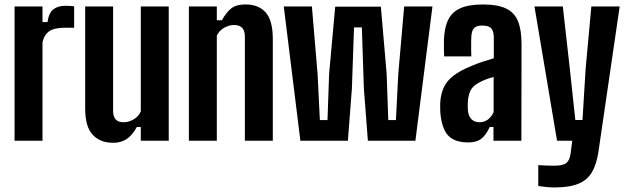

<svg xmlns="http://www.w3.org/2000/svg" viewBox="-20 -629 2803 858"><path d="M45.1 0V-600H169.9V-530.4H192.3Q198 -571.4 218.5 -587.3Q239 -603.2 271.8 -603.2Q283.4 -603.2 294.3 -602.4Q305.3 -601.6 311.3 -600.9V-505.1H273.4Q220.5 -505.1 198.4 -488.2Q176.2 -471.3 169.9 -439.8V0Z M485.4 9.1Q427.9 9.1 394.3 -26.7Q360.6 -62.5 360.6 -144.9V-600H485.4V-134.4Q485.4 -107.7 497.1 -95.2Q508.8 -82.7 533 -82.7Q555.2 -82.7 577.6 -95.8Q600 -108.8 609.2 -131.1V-600H734V0H609.2V-61.5H591.5Q571.1 -24.1 545.8 -7.5Q520.5 9.1 485.4 9.1Z M824.1 0V-600H948.9V-538.5H971.5Q990.4 -572.4 1012.5 -590.8Q1034.7 -609.1 1077.6 -609.1Q1135.4 -609.1 1167.2 -573.6Q1198.9 -538.1 1199.1 -455.2V0H1074.3V-465.6Q1074.1 -492.5 1061.9 -504.9Q1049.7 -517.3 1025.1 -517.3Q1003.3 -517.3 980.8 -504.3Q958.2 -491.3 948.9 -468.9V0Z M1322.3 0 1248.1 -600H1373.8L1399.2 -298.5L1409.4 -92.6H1443.5L1450.7 -298.5L1477.9 -599.1H1682L1707.9 -298.5L1715.1 -92.6H1749.3L1759.8 -298.5L1786.1 -600H1912.5L1836.3 0H1623.9L1606.1 -232.8L1597 -506.5H1562L1552.5 -232.8L1534.6 0Z M2072.5 7.5Q2011.4 7.5 1982.6 -23.6Q1953.8 -54.7 1947.6 -127.2Q1947.1 -137.4 1947 -150.4Q1946.9 -163.4 1947.4 -173.3Q1950.5 -212.5 1964.5 -241.1Q1978.6 -269.7 2007.9 -291.9Q2037.1 -314 2086.1 -334Q2111.4 -344.8 2135.9 -353Q2160.5 -361.1 2186.7 -368.7V-460.9Q2186.7 -487.6 2176.1 -501.2Q2165.5 -514.8 2135.1 -514.8Q2109.4 -514.8 2098.6 -503.6Q2087.7 -492.4 2086.2 -464.9Q2085.7 -456.5 2085.5 -439.6Q2085.2 -422.7 2085.5 -405.2Q2085.7 -387.7 2086.2 -377H1964.8Q1964.3 -386.8 1963.8 -410.2Q1963.3 -433.6 1963.8 -451.2Q1966 -506.3 1983.2 -541.2Q2000.4 -576.1 2037.9 -592.5Q2075.4 -609 2138.6 -609Q2204.4 -609 2241.9 -590.8Q2279.4 -572.7 2295 -533.6Q2310.6 -494.5 2310.6 -431.9L2309.9 0H2185.2V-61.6H2168.5Q2152.7 -26.5 2131.5 -9.5Q2110.3 7.5 2072.5 7.5ZM2123.1 -82.7Q2144.4 -82.7 2160.4 -94.9Q2176.4 -107 2185.9 -128.1V-285.1Q2168.2 -280.5 2151 -274Q2133.8 -267.5 2117.6 -258.1Q2090.8 -243.4 2081.4 -221.9Q2072.1 -200.4 2070.6 -173.3Q2070.2 -163.9 2070.2 -154.9Q2070.3 -145.9 2070.8 -136.9Q2073.3 -110.6 2086.6 -96.6Q2099.8 -82.7 2123.1 -82.7Z M2457.4 208.7Q2441.5 208.7 2421.7 206.8Q2401.8 204.9 2385.4 202.2V109Q2398.3 109.8 2420.5 110.7Q2442.7 111.5 2457.1 111.5Q2496.1 111.5 2511 99.3Q2525.9 87.1 2529.8 57.4L2537.3 0H2469.3L2368.4 -600H2495.1L2526.3 -322.5L2551 -92.7H2583L2597.1 -322.5L2622.5 -600H2749.2L2654.5 47.7Q2646.1 104.8 2625.3 140.3Q2604.6 175.8 2564.4 192.2Q2524.3 208.7 2457.4 208.7Z"/></svg>

Font: Big Shoulders Thin
Style: Regular
Weight: 100
Designer: Patric King
Foundry: XO Type Co
Version: Version 2.002